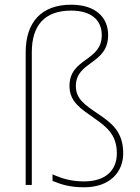

<svg xmlns="http://www.w3.org/2000/svg" viewBox="-20 -878 594 815"><path d="M439 -729C439 -806 384 -858 282 -858C157 -858 89 -785 89 -656V-93H115V-656C115 -769 168 -833 282 -833C367 -833 412 -793 412 -729C412 -616 275 -633 275 -513C275 -445 324 -416 382 -375C435 -338 476 -304 476 -227C476 -155 428 -108 337 -108C287 -108 247 -118 203 -138V-110C238 -96 274 -83 337 -83C449 -83 503 -150 503 -227C503 -320 453 -356 396 -395C338 -434 302 -459 302 -513C302 -619 439 -604 439 -729Z"/></svg>

Font: Noto Sans Telugu UI Thin
Style: Regular
Weight: 100
Designer: Jelle Bosma - Monotype Design Team
Foundry: Monotype Imaging Inc.
Version: Version 2.005